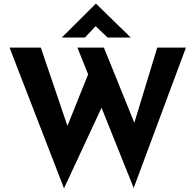

<svg xmlns="http://www.w3.org/2000/svg" viewBox="-20 -990 1063 1044"><path d="M32 -731H202L359 -269L336 -279L473 -620L540 -421L328 34ZM401 -731H545L726 -284L700 -288L835 -731H991L707 32ZM565 -786 487 -860 521 -870 442 -786H316L501 -970H502L691 -786Z"/></svg>

Font: Reem Kufi Fun
Style: Bold
Weight: 700
Designer: Khaled Hosny
Version: Version 1.005